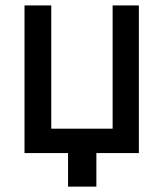

<svg xmlns="http://www.w3.org/2000/svg" viewBox="-20 -570 608 715"><path d="M71.3 -549.8H170.9V-90.8H399.4V-549.8H497.1V0H338.9V125H233.4V0H71.3Z"/></svg>

Font: RobotoJAA
Style: Medium
Weight: 500
Version: Version 2.05; 2016-11-05